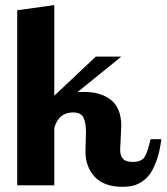

<svg xmlns="http://www.w3.org/2000/svg" viewBox="-20 -720 647 746"><path d="M352.1 -500H451.2L280.8 -361.8Q289.6 -362.8 308.1 -362.8Q337.9 -362.8 362.5 -356Q387.2 -349.1 407.7 -334.5Q428.2 -319.8 439.7 -293.7Q451.2 -267.6 451.2 -231.9Q451.2 -219.2 449 -182.9Q446.8 -146.5 446.8 -138.2Q446.8 -115.2 457.8 -103Q468.8 -90.8 496.1 -90.8Q528.8 -90.8 541.3 -109.6Q553.7 -128.4 564.9 -179.2H606.9Q601.1 -133.3 589.4 -99.4Q577.6 -65.4 563.7 -45.7Q549.8 -25.9 531 -13.9Q512.2 -2 494.9 2Q477.5 5.9 456.1 5.9Q384.3 5.9 348.1 -33Q312 -71.8 312 -131.8Q312 -138.7 313 -166Q314 -193.4 314 -206.1Q314 -245.1 303.7 -264.2Q293.5 -283.2 263.2 -283.2Q208.5 -283.2 190.9 -223.1V0H46.9V-680.2L190.9 -700.2V-348.1Z"/></svg>

Font: Lobster Two
Style: Bold
Weight: 700
Designer: Pablo Impallari
Foundry: Pablo Impallari. www.impallari.com
Version: Version 1.006